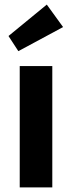

<svg xmlns="http://www.w3.org/2000/svg" viewBox="-20 -817 314 837"><path d="M66 0V-529H208V0ZM60 -594 17 -660 184 -797 255 -699Z"/></svg>

Font: Lexend Deca SemiBold
Style: Regular
Weight: 600
Designer: Bonnie Shaver-Troup, Thomas Jockin
Foundry: Lexend
Version: Version 1.008; ttfautohint (v1.8.4.7-5d5b)